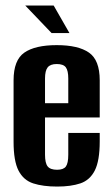

<svg xmlns="http://www.w3.org/2000/svg" viewBox="-20 -668 406 696"><path d="M187.6 8.3Q135.9 8.3 100.5 -3.2Q65.2 -14.7 47.2 -49.5Q29.2 -84.3 29.2 -154.4V-376.8Q29.2 -450.3 68.3 -477.3Q107.5 -504.4 185.7 -504.4Q263.6 -504.4 302.5 -477.3Q341.5 -450.3 341.5 -376.8V-242.2H143.2V-107.4Q143.2 -76.7 152.8 -64.7Q162.5 -52.6 187 -52.6Q209.9 -52.6 218.7 -64.3Q227.5 -76.1 227.5 -107.4V-186H341.5V-155.4Q341.5 -85.3 323.7 -50.1Q305.9 -15 271.5 -3.3Q237.1 8.3 187.6 8.3ZM143.2 -294H227.5V-383.3Q227.5 -411.8 218.7 -423.8Q209.9 -435.9 185.7 -435.9Q162.5 -435.9 152.8 -423.8Q143.2 -411.8 143.2 -383.3ZM167 -548.1 71.5 -648H174.5L231.8 -548.1Z"/></svg>

Font: Alumni Sans Thin
Style: Regular
Weight: 100
Designer: Robert E. Leuschke
Foundry: Robert E. Leuschke
Version: Version 1.018